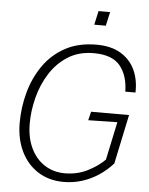

<svg xmlns="http://www.w3.org/2000/svg" viewBox="-59 -932 769 993"><g transform="rotate(5 325.0 -436.0)"><path d="M309 12Q232 12 175 -24.5Q118 -61 87 -125.5Q56 -190 56 -273Q56 -353 77 -430.5Q98 -508 142 -571.5Q186 -635 254.5 -672.5Q323 -710 417 -710Q493 -710 543 -680Q593 -650 617 -598.5Q641 -547 639 -481H586Q585 -564 544 -614.5Q503 -665 407 -665Q329 -665 272.5 -629Q216 -593 179.5 -535Q143 -477 125.5 -408.5Q108 -340 108 -274Q108 -201 134 -146.5Q160 -92 206 -62.5Q252 -33 311 -33Q375 -33 428 -59.5Q481 -86 517 -122L559 -320L408 -317L419 -362H616L562 -106Q529 -69 488.5 -42.5Q448 -16 403 -2Q358 12 309 12ZM396 -812 412 -884H472L456 -812Z"/></g></svg>

Font: Azeret Mono Thin Thin
Style: Italic
Weight: 250
Italic angle: -12°
Version: Version 1.002